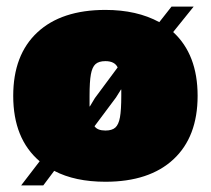

<svg xmlns="http://www.w3.org/2000/svg" viewBox="-20 -540 638 581"><path d="M462 -473 499 -520H566L504 -443Q578 -375 578 -250Q578 -126 505 -58Q432 10 299 10Q207 10 144 -23L111 21H44L100 -52Q20 -120 20 -250Q20 -374 93 -442Q166 -510 299 -510Q394 -510 462 -473ZM252 -218 267 -243 336 -336Q327 -355 299 -355Q279 -355 269 -346Q259 -337 255 -315Q251 -293 251 -250V-218ZM347 -250V-269H346L331 -245L266 -158Q275 -145 299 -145Q319 -145 329 -154Q339 -163 343 -185Q347 -207 347 -250Z"/></svg>

Font: Work Sans Black
Style: Regular
Weight: 900
Designer: Wei Huang
Foundry: Wei Huang
Version: Version 1.500